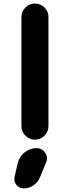

<svg xmlns="http://www.w3.org/2000/svg" viewBox="-20 -793 376 1062"><path d="M182.6 26.4Q212.9 26.4 229.5 51.8Q240.2 66.4 240.2 83Q240.2 93.8 235.4 104.5L200.2 189.5Q189.5 215.8 165 232.4Q140.6 249 111.3 249Q85.9 249 70.3 229.5Q59.6 214.8 59.6 198.2Q59.6 192.4 60.5 185.5L78.1 109.4Q86.9 73.2 116.2 49.8Q145.5 26.4 182.6 26.4ZM98.6 -95.7V-699.2Q98.6 -729.5 120.6 -751.5Q142.6 -773.4 173.3 -773.4Q204.1 -773.4 226.1 -751.5Q248 -729.5 248 -699.2V-95.7Q248 -64.5 226.1 -42.5Q204.1 -20.5 173.3 -20.5Q142.6 -20.5 120.6 -42.5Q98.6 -64.5 98.6 -95.7Z"/></svg>

Font: Gen Jyuu GothicX Bold
Style: Bold
Weight: 700
Designer: Ryoko NISHIZUKA (kana &amp; ideographs); Paul D. Hunt (Latin, Greek &amp; Cyrillic); Wenlong ZHANG (bopomofo); Sandoll C
Version: Version 1.058.20140828